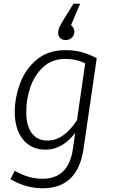

<svg xmlns="http://www.w3.org/2000/svg" viewBox="-20 -803 605 1030"><path d="M499 -491 428 -4Q397 207 209 207Q119 207 36 158L59 113Q133 156 207 156Q348 156 371 -3L383 -90Q353 -49 312 -24.5Q271 0 225 0Q148 0 104 -54Q60 -108 59 -200Q59 -278 87.5 -355Q116 -432 177 -483Q238 -534 331 -534Q380 -534 419 -523Q458 -512 499 -491ZM121 -200Q121 -127 151 -88Q181 -49 234 -49Q280 -49 319 -77Q358 -105 393 -158L437 -463Q389 -487 331 -487Q259 -487 211.5 -443Q164 -399 142 -333Q120 -267 121 -200ZM292 -627Q292 -642 298 -655.5Q304 -669 322 -699L374 -783H410L361 -668Q369 -662 374 -653Q379 -644 379 -634Q379 -614 365.5 -601Q352 -588 332 -588Q313 -588 302.5 -599.5Q292 -611 292 -627Z"/></svg>

Font: FiraGO Light
Style: Italic
Weight: 300
Italic angle: -8°
Designer: bBox Type GmbH
Foundry: bBox Type GmbH
Version: Version 1.001